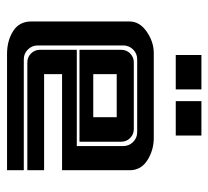

<svg xmlns="http://www.w3.org/2000/svg" viewBox="-44 -562 606 559"><g transform="rotate(90 259.5 -283.0)"><path d="M274.9 -565.9H375V-491.2H274.9ZM140.6 -565.9H240.7V-491.2H140.6ZM196.3 -107.9H476.1V-59.1H162.1Q147 -59.1 136.2 -69.8Q125.5 -80.6 125.5 -95.7V-203.1H405.8V-337.9Q405.8 -355 394 -366.9Q382.3 -378.9 365.2 -378.9H153.3Q136.2 -378.9 124.5 -366.9Q112.8 -355 112.8 -337.9V-89.4Q112.8 -72.8 124.5 -60.8Q136.2 -48.8 153.3 -48.8H476.1V0H137.2Q99.1 0 71 -17.8Q43 -35.6 43 -70.3V-356.4Q43 -386.2 72.8 -406.7Q102.5 -427.2 134.8 -427.2H382.3Q417.5 -427.2 446.8 -408.7Q476.1 -390.1 476.1 -357.4V-160.2H196.3ZM356.4 -369.1Q371.6 -369.1 382.3 -358.4Q393.1 -347.7 393.1 -332.5V-210.9H125.5V-332.5Q125.5 -347.7 136.2 -358.4Q147 -369.1 162.1 -369.1ZM196.3 -319.3V-251H321.8V-319.3Z"/></g></svg>

Font: Ebtekar Inline 2
Style: Inline-2
Weight: 500
Designer: Arman Khorramak
Foundry: Arman Khorramak
Version: Version 2.000